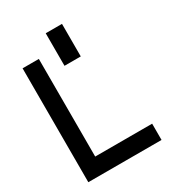

<svg xmlns="http://www.w3.org/2000/svg" viewBox="-190 -911 931 1022"><g transform="rotate(-30 275.0 -400.0)"><path d="M50 0H500V-100H150V-700H50ZM250 -600H350V-800H250Z"/></g></svg>

Font: LS-VG5000
Style: Regular
Weight: 400
Designer: Justin Bihan, 2021
Foundry: Justin Bihan, 2021
Version: Version 1.000;Glyphs 3.1.2 (3151)